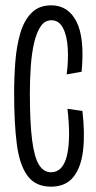

<svg xmlns="http://www.w3.org/2000/svg" viewBox="-20 -690 359 720"><path d="M171 10Q113 10 83 -31Q53 -72 43 -150Q33 -228 33 -339Q33 -400 37.5 -458.5Q42 -517 56 -565Q70 -613 98 -641.5Q126 -670 172 -670Q236 -670 267 -608.5Q298 -547 286 -421L230 -411Q237 -464 234 -510.5Q231 -557 216 -585.5Q201 -614 173 -614Q148 -614 132.5 -591Q117 -568 108 -529.5Q99 -491 95.5 -442Q92 -393 92 -341Q92 -229 100.5 -164Q109 -99 126.5 -71.5Q144 -44 171 -44Q216 -44 231 -106.5Q246 -169 233 -282L289 -274Q299 -190 291.5 -126Q284 -62 255 -26Q226 10 171 10Z"/></svg>

Font: Bricolage Grotesque 96pt Condensed ExtraLight
Style: Regular
Weight: 200
Width: 3
Designer: Mathieu Triay
Foundry: Atelier Triay
Version: Version 1.001; ttfautohint (v1.8.4.7-5d5b);gftools[0.9.33.de